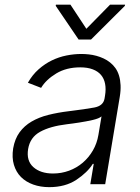

<svg xmlns="http://www.w3.org/2000/svg" viewBox="-20 -782 596 815"><path d="M35.9 -152.3Q43 -192.8 63 -220.3Q83.1 -247.9 114 -266Q144.9 -284.1 185 -294.2Q225.1 -304.3 272.4 -310Q307.9 -314.3 334.5 -318.2Q361.2 -322.1 380.3 -325.6Q418.3 -332.7 423.7 -363.3L425.8 -376.1Q430.4 -403.8 426.1 -426.1Q421.9 -448.5 408.7 -464Q395.6 -479.4 373.6 -487.7Q351.6 -496.1 320.7 -496.1Q261.7 -496.1 218.8 -470.2Q175.4 -443.9 154.5 -409.1L98.4 -430.8Q117.5 -464.5 143.8 -487.7Q170.1 -511 200.1 -525.6Q230.1 -540.1 262.3 -546.5Q294.4 -552.9 325.3 -552.9Q340.9 -552.9 357.1 -551.1Q373.2 -549.4 389 -545.1Q404.8 -540.8 419.7 -533.9Q434.7 -527 447.4 -516.7Q460.2 -506.7 470 -492.9Q479.8 -479 485.3 -460.9Q490.8 -442.8 491.8 -420.3Q492.9 -397.7 488.3 -370.4L426.5 0H363.3L377.8 -86.3H373.9Q351.2 -50.1 304.3 -18.8Q257.1 12.4 188.9 12.4Q152 12.4 121.1 1.4Q90.2 -9.6 69.2 -30.5Q48.3 -51.5 39.1 -82.2Q29.8 -112.9 35.9 -152.3ZM121.4 -72.8Q152 -45.5 204.9 -45.5Q240.8 -45.5 273.3 -57.5Q305.8 -69.6 331.3 -91.4Q356.9 -113.3 374.3 -143.3Q391.7 -173.3 397.7 -209.2L410.9 -288Q400.9 -279.1 373.6 -272.7Q360.4 -269.5 345.7 -266.9Q331 -264.2 316.6 -261.9Q302.2 -259.6 288.7 -257.8Q275.2 -256 263.8 -254.6Q193.2 -246.1 150.6 -222.7Q107.6 -199.2 99.4 -149.5Q91.3 -99.8 121.4 -72.8ZM216.6 -757.1 217.3 -762.1H279.1L346.6 -659.8L447.1 -762.1H511L509.9 -757.1L366.5 -614.3H313.6Z"/></svg>

Font: Inter P Light
Style: Italic
Weight: 300
Italic angle: 9.39999°
Designer: Rasmus Andersson
Foundry: rsms
Version: Version 3.018;git-588b23468